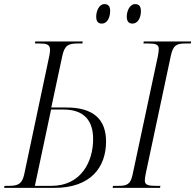

<svg xmlns="http://www.w3.org/2000/svg" viewBox="-42 -916 952 936"><path d="M604 -801C629 -801 645 -828 645 -862C645 -887 634 -896 617 -896C590 -896 576 -862 576 -835C576 -809 588 -801 604 -801ZM455 -801C479 -801 495 -828 495 -863C495 -887 484 -896 467 -896C441 -896 427 -862 427 -835C427 -809 438 -801 455 -801ZM-22 0H222C402 0 475 -102 475 -226C475 -333 415 -392 281 -392H208L261 -640C272 -694 290 -704 336 -704H360L361 -714H130L128 -704H150C184 -704 202 -700 202 -673C202 -661 198 -639 194 -623L76 -66C66 -21 48 -10 2 -10H-20ZM507 0H738L740 -10H716C683 -10 664 -14 664 -35C664 -43 666 -58 669 -72L791 -645C802 -697 821 -704 862 -704H888L890 -714H659L657 -704H682C716 -704 732 -699 732 -678C732 -671 731 -660 728 -644L604 -63C594 -16 575 -10 535 -10H509ZM209 -10H128L207 -382H267C370 -382 412 -326 412 -238C412 -126 352 -10 209 -10Z"/></svg>

Font: Noto Serif Display Condensed Light
Style: Italic
Weight: 300
Width: 3
Italic angle: -12°
Designer: Monotype Design Team
Foundry: Monotype Imaging Inc.
Version: Version 2.009